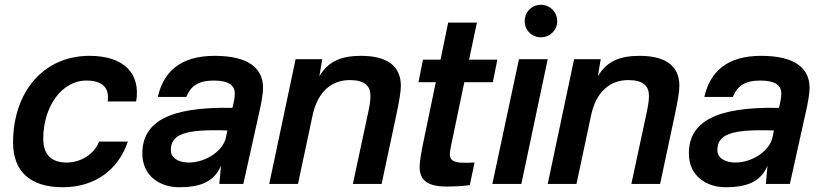

<svg xmlns="http://www.w3.org/2000/svg" viewBox="-20 -774 3453 808"><path d="M357 -539C160 -539 35 -384 35 -174C35 -54 106 14 244 14C382 14 479 -62 518 -178H397C376 -125 321 -90 260 -90C198 -90 162 -122 162 -190C162 -323 238 -435 344 -435C410 -435 442 -405 433 -347H553C573 -467 499 -539 357 -539Z M883 -539C738 -539 668 -471 644 -366H764C783 -413 816 -435 879 -435C941 -435 968 -416 968 -380C968 -362 964 -347 961 -332L958 -320C687 -326 579 -258 579 -128C579 -32 655 14 733 14C820 14 881 -7 910 -77L903 0H1004L1072 -306C1079 -336 1087 -380 1087 -404C1087 -486 1027 -539 883 -539ZM699 -142C699 -209 757 -231 937 -225L930 -192C914 -133 840 -90 775 -90C731 -90 699 -109 699 -142Z M1336 -525H1224L1113 0H1234L1296 -291C1318 -391 1378 -437 1452 -437C1515 -437 1539 -412 1539 -371C1539 -355 1537 -337 1531 -308L1465 0H1586L1648 -291C1660 -349 1667 -387 1667 -413C1667 -497 1608 -539 1500 -539C1416 -539 1361 -516 1324 -453Z M1878 -160 1934 -428H2054L2073 -523H1954L1987 -679H1866L1834 -523H1760L1741 -428H1814L1766 -197C1752 -132 1746 -93 1746 -71C1746 -20 1774 11 1859 11C1900 11 1927 9 1957 5L1977 -90C1877 -85 1864 -95 1878 -160Z M2285 -525H2164L2052 0H2174ZM2188 -685C2188 -647 2218 -617 2256 -617C2294 -617 2325 -647 2325 -685C2325 -723 2294 -754 2256 -754C2218 -754 2188 -723 2188 -685Z M2508 -525H2396L2285 0H2406L2468 -291C2490 -391 2550 -437 2624 -437C2687 -437 2711 -412 2711 -371C2711 -355 2709 -337 2703 -308L2637 0H2758L2820 -291C2832 -349 2839 -387 2839 -413C2839 -497 2780 -539 2672 -539C2588 -539 2533 -516 2496 -453Z M3183 -539C3038 -539 2968 -471 2944 -366H3064C3083 -413 3116 -435 3179 -435C3241 -435 3268 -416 3268 -380C3268 -362 3264 -347 3261 -332L3258 -320C2987 -326 2879 -258 2879 -128C2879 -32 2955 14 3033 14C3120 14 3181 -7 3210 -77L3203 0H3304L3372 -306C3379 -336 3387 -380 3387 -404C3387 -486 3327 -539 3183 -539ZM2999 -142C2999 -209 3057 -231 3237 -225L3230 -192C3214 -133 3140 -90 3075 -90C3031 -90 2999 -109 2999 -142Z"/></svg>

Font: Nacelle SemiBold
Style: Italic
Weight: 600
Italic angle: -12°
Designer: Sora Sagano
Foundry: Sora Sagano
Version: Version 1.000;FEAKit 1.0